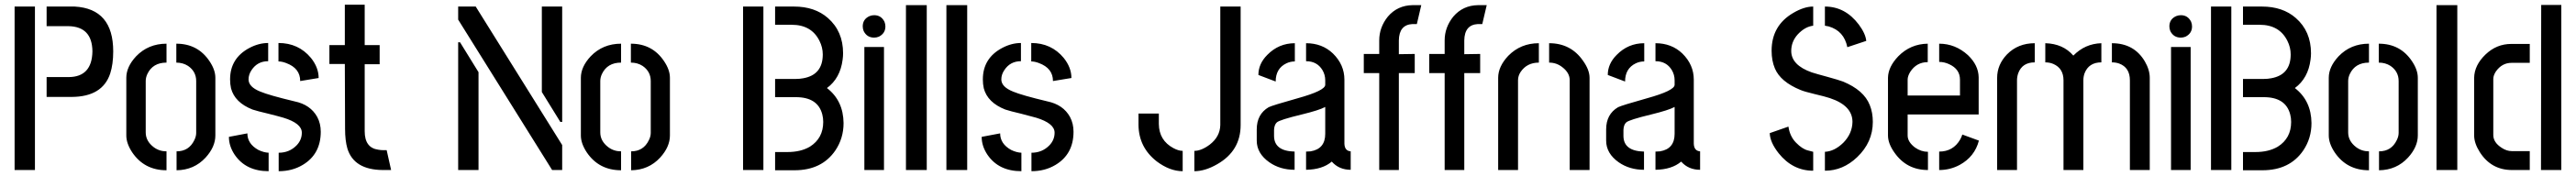

<svg xmlns="http://www.w3.org/2000/svg" viewBox="-20 -711 10763 736"><path d="M41 0H126V-683.6H41ZM174.8 -305.7H280.3Q408.2 -306.6 440.4 -403.3Q453.1 -442.4 453.1 -496.1Q453.1 -674.8 292 -683.6Q286.1 -683.6 280.3 -683.6H174.8V-601.6H266.6Q365.2 -599.6 366.2 -496.1Q364.3 -389.6 267.6 -388.7H174.8Z M507.8 -144.5V-385.7Q507.8 -431.6 548.8 -475.6Q599.6 -528.3 675.8 -528.3V-449.2Q618.2 -449.2 595.7 -401.4Q588.9 -386.7 588.9 -372.1V-157.2Q588.9 -121.1 622.1 -95.7Q645.5 -78.1 675.8 -78.1V1Q583 1 532.2 -74.2Q507.8 -111.3 507.8 -144.5ZM717.8 1V-78.1Q769.5 -78.1 792 -125Q799.8 -140.6 799.8 -155.3V-372.1Q799.8 -412.1 765.6 -435.5Q744.1 -449.2 716.8 -449.2V-528.3Q806.6 -528.3 855.5 -455.1Q879.9 -418.9 879.9 -385.7V-144.5Q879.9 -96.7 838.9 -51.8Q791 0 717.8 1Z M936.5 -138.7 1013.7 -153.3Q1013.7 -109.4 1059.6 -84Q1082 -73.2 1102.5 -72.3V4.9Q1007.8 4.9 960.9 -63.5Q936.5 -99.6 936.5 -138.7ZM941.4 -378.9Q941.4 -467.8 1022.5 -510.7Q1061.5 -531.2 1100.6 -531.2V-455.1Q1055.7 -455.1 1031.2 -418Q1018.6 -399.4 1018.6 -378.9Q1018.6 -347.7 1067.4 -328.1Q1104.5 -312.5 1210.9 -287.1Q1277.3 -273.4 1305.7 -221.7Q1320.3 -194.3 1320.3 -160.2Q1320.3 -66.4 1245.1 -21.5Q1201.2 4.9 1144.5 4.9V-72.3Q1189.5 -72.3 1219.7 -103.5Q1241.2 -126 1241.2 -156.2Q1241.2 -195.3 1164.1 -218.8Q1144.5 -224.6 1101.6 -235.4Q1055.7 -246.1 1035.2 -252.9Q960.9 -282.2 945.3 -341.8Q941.4 -359.4 941.4 -378.9ZM1143.6 -454.1V-531.2Q1227.5 -531.2 1279.3 -468.8Q1311.5 -428.7 1311.5 -384.8L1234.4 -372.1Q1234.4 -425.8 1175.8 -447.3Q1158.2 -454.1 1143.6 -454.1Z M1356.4 -443.4V-522.5H1420.9V-691.4H1503.9V-522.5H1566.4V-442.4H1503.9V-162.1Q1503.9 -92.8 1560.5 -85Q1571.3 -83 1582 -83H1595.7L1614.3 0H1579.1Q1459 -1 1431.6 -89.8Q1421.9 -123 1421.9 -171.9L1420.9 -443.4Z M1894.5 0V-534.2H1902.3L1979.5 -409.2V0ZM1894.5 -628.9V-683.6H1967.8L2329.1 -104.5V0H2287.1ZM2244.1 -326.2V-683.6H2329.1V-201.2H2321.3Z M2407.2 -144.5V-385.7Q2407.2 -431.6 2448.2 -475.6Q2499 -528.3 2575.2 -528.3V-449.2Q2517.6 -449.2 2495.1 -401.4Q2488.3 -386.7 2488.3 -372.1V-157.2Q2488.3 -121.1 2521.5 -95.7Q2544.9 -78.1 2575.2 -78.1V1Q2482.4 1 2431.6 -74.2Q2407.2 -111.3 2407.2 -144.5ZM2617.2 1V-78.1Q2668.9 -78.1 2691.4 -125Q2699.2 -140.6 2699.2 -155.3V-372.1Q2699.2 -412.1 2665 -435.5Q2643.6 -449.2 2616.2 -449.2V-528.3Q2706.1 -528.3 2754.9 -455.1Q2779.3 -418.9 2779.3 -385.7V-144.5Q2779.3 -96.7 2738.3 -51.8Q2690.4 0 2617.2 1Z M3085 0H3169.9V-683.6H3085ZM3218.8 1H3299.8Q3414.1 1 3470.7 -82Q3504.9 -132.8 3504.9 -196.3Q3503.9 -290 3435.5 -342.8Q3491.2 -383.8 3501 -461.9Q3502.9 -475.6 3502.9 -488.3Q3502.9 -580.1 3439.5 -635.7Q3384.8 -683.6 3297.9 -683.6H3218.8V-607.4H3288.1Q3371.1 -607.4 3404.3 -540Q3418 -512.7 3418 -483.4Q3418 -398.4 3336.9 -383.8Q3322.3 -380.9 3305.7 -380.9H3218.8V-304.7H3305.7Q3397.5 -304.7 3416 -232.4Q3419.9 -217.8 3419.9 -201.2Q3419.9 -132.8 3364.3 -97.7Q3326.2 -75.2 3270.5 -75.2H3218.8Z M3585 -600.6Q3585 -630.9 3613.3 -643.6Q3623 -647.5 3632.8 -647.5Q3662.1 -647.5 3675.8 -620.1Q3679.7 -610.4 3679.7 -600.6Q3679.7 -571.3 3652.3 -557.6Q3642.6 -553.7 3632.8 -553.7Q3602.5 -553.7 3588.9 -581.1Q3585 -590.8 3585 -600.6ZM3591.8 0V-514.6H3673.8V0Z M3765.6 0V-689.5H3852.5V0Z M3934.6 0V-689.5H4021.5V0Z M4082 -138.7 4159.2 -153.3Q4159.2 -109.4 4205.1 -84Q4227.5 -73.2 4248 -72.3V4.9Q4153.3 4.9 4106.4 -63.5Q4082 -99.6 4082 -138.7ZM4086.9 -378.9Q4086.9 -467.8 4168 -510.7Q4207 -531.2 4246.1 -531.2V-455.1Q4201.2 -455.1 4176.8 -418Q4164.1 -399.4 4164.1 -378.9Q4164.1 -347.7 4212.9 -328.1Q4250 -312.5 4356.4 -287.1Q4422.9 -273.4 4451.2 -221.7Q4465.8 -194.3 4465.8 -160.2Q4465.8 -66.4 4390.6 -21.5Q4346.7 4.9 4290 4.9V-72.3Q4335 -72.3 4365.2 -103.5Q4386.7 -126 4386.7 -156.2Q4386.7 -195.3 4309.6 -218.8Q4290 -224.6 4247.1 -235.4Q4201.2 -246.1 4180.7 -252.9Q4106.4 -282.2 4090.8 -341.8Q4086.9 -359.4 4086.9 -378.9ZM4289.1 -454.1V-531.2Q4373 -531.2 4424.8 -468.8Q4457 -428.7 4457 -384.8L4379.9 -372.1Q4379.9 -425.8 4321.3 -447.3Q4303.7 -454.1 4289.1 -454.1Z M4737.3 -188.5V-236.3H4822.3V-192.4Q4823.2 -124 4882.8 -91.8Q4904.3 -80.1 4921.9 -80.1V4.9Q4868.2 4.9 4813.5 -36.1Q4738.3 -94.7 4737.3 -188.5ZM4970.7 4.9V-80.1Q5000 -80.1 5035.2 -106.4Q5078.1 -139.6 5079.1 -188.5V-683.6H5164.1V-188.5Q5164.1 -80.1 5066.4 -24.4Q5015.6 4.9 4970.7 4.9Z M5231.4 -123Q5231.4 -69.3 5284.2 -32.2Q5329.1 -1 5389.6 -1V-77.1Q5304.7 -79.1 5303.7 -141.6V-168Q5304.7 -189.5 5315.4 -199.2Q5327.1 -210 5419.9 -232.4Q5492.2 -250 5517.6 -263.7V-151.4Q5517.6 -87.9 5456.1 -78.1Q5446.3 -77.1 5437.5 -77.1V-1Q5505.9 -2 5544.9 -35.2Q5575.2 -1 5624 -1V-78.1Q5598.6 -80.1 5597.7 -110.4V-377.9Q5597.7 -440.4 5549.8 -487.3Q5504.9 -530.3 5437.5 -530.3V-455.1Q5483.4 -455.1 5505.9 -418Q5517.6 -398.4 5517.6 -375V-356.4Q5517.6 -332 5401.4 -299.8Q5296.9 -270.5 5281.2 -262.7Q5231.4 -233.4 5231.4 -169.9ZM5238.3 -397.5 5310.5 -370.1Q5310.5 -424.8 5355.5 -446.3Q5372.1 -454.1 5390.6 -454.1V-530.3Q5323.2 -530.3 5275.4 -481.4Q5238.3 -444.3 5238.3 -397.5Z M5678.7 -405.3V-485.4H5743.2V-542Q5743.2 -596.7 5779.3 -641.6Q5819.3 -688.5 5882.8 -689.5H5918.9L5900.4 -610.4H5881.8Q5826.2 -607.4 5825.2 -542V-484.4L5891.6 -485.4V-405.3H5825.2V0H5743.2V-405.3Z M5952.1 -405.3V-485.4H6016.6V-542Q6016.6 -596.7 6052.7 -641.6Q6092.8 -688.5 6156.2 -689.5H6192.4L6173.8 -610.4H6155.3Q6099.6 -607.4 6098.6 -542V-484.4L6165 -485.4V-405.3H6098.6V0H6016.6V-405.3Z M6240.2 0V-385.7Q6240.2 -432.6 6282.2 -477.5Q6334 -530.3 6410.2 -530.3V-449.2Q6360.4 -449.2 6334 -410.2Q6323.2 -393.6 6323.2 -376V0ZM6453.1 -449.2V-530.3Q6543.9 -530.3 6594.7 -457Q6622.1 -418.9 6622.1 -385.7V0H6539.1V-376Q6539.1 -406.2 6508.8 -429.7Q6484.4 -449.2 6453.1 -449.2Z M6691.4 -123Q6691.4 -69.3 6744.1 -32.2Q6789.1 -1 6849.6 -1V-77.1Q6764.6 -79.1 6763.7 -141.6V-168Q6764.6 -189.5 6775.4 -199.2Q6787.1 -210 6879.9 -232.4Q6952.1 -250 6977.5 -263.7V-151.4Q6977.5 -87.9 6916 -78.1Q6906.2 -77.1 6897.5 -77.1V-1Q6965.8 -2 7004.9 -35.2Q7035.2 -1 7084 -1V-78.1Q7058.6 -80.1 7057.6 -110.4V-377.9Q7057.6 -440.4 7009.8 -487.3Q6964.8 -530.3 6897.5 -530.3V-455.1Q6943.4 -455.1 6965.8 -418Q6977.5 -398.4 6977.5 -375V-356.4Q6977.5 -332 6861.3 -299.8Q6756.8 -270.5 6741.2 -262.7Q6691.4 -233.4 6691.4 -169.9ZM6698.2 -397.5 6770.5 -370.1Q6770.5 -424.8 6815.4 -446.3Q6832 -454.1 6850.6 -454.1V-530.3Q6783.2 -530.3 6735.4 -481.4Q6698.2 -444.3 6698.2 -397.5Z M7375 -154.3 7453.1 -181.6Q7459 -140.6 7484.9 -114.3Q7510.7 -87.9 7534.2 -82L7556.6 -76.2V2.9Q7470.7 2.9 7412.1 -70.3Q7376 -116.2 7375 -154.3ZM7382.8 -499Q7382.8 -604.5 7473.6 -657.2Q7518.6 -683.6 7556.6 -683.6V-603.5Q7522.5 -599.6 7492.2 -567.4Q7464.8 -537.1 7464.8 -498Q7464.8 -438.5 7550.8 -408.2Q7572.3 -401.4 7616.2 -389.6Q7662.1 -377 7680.7 -370.1Q7768.6 -334 7793 -271.5Q7805.7 -240.2 7805.7 -201.2Q7805.7 -116.2 7740.2 -53.7Q7680.7 2.9 7605.5 2.9V-76.2Q7645.5 -78.1 7682.6 -114.3Q7719.7 -152.3 7720.7 -201.2Q7720.7 -269.5 7626 -300.8Q7605.5 -307.6 7563.5 -317.4Q7518.6 -328.1 7502.9 -335Q7419.9 -369.1 7396.5 -424.8Q7382.8 -457 7382.8 -499ZM7605.5 -603.5V-683.6Q7690.4 -683.6 7747.1 -608.4Q7775.4 -570.3 7778.3 -540L7699.2 -513.7Q7685.5 -582 7621.1 -600.6Q7605.5 -603.5 7605.5 -603.5Z M7869.1 -144.5V-386.7Q7870.1 -431.6 7912.1 -475.6Q7962.9 -527.3 8035.2 -528.3V-451.2Q7988.3 -451.2 7961.9 -410.2Q7951.2 -392.6 7951.2 -377.9V-311.5H8169.9V-377.9Q8169.9 -421.9 8125 -442.4Q8104.5 -452.1 8083 -452.1V-528.3Q8150.4 -528.3 8203.1 -480.5Q8247.1 -438.5 8248 -387.7V-232.4H7951.2V-144.5Q7951.2 -117.2 7982.4 -93.8Q8007.8 -76.2 8036.1 -76.2V0Q7947.3 0 7896.5 -72.3Q7869.1 -110.4 7869.1 -144.5ZM8083 0V-77.1Q8141.6 -77.1 8170.9 -127.9Q8176.8 -138.7 8179.7 -148.4L8249 -123Q8231.4 -55.7 8168.9 -21.5Q8128.9 0 8083 0Z M8325.2 0V-385.7Q8325.2 -440.4 8366.2 -483.4Q8412.1 -530.3 8482.4 -530.3V-450.2Q8429.7 -450.2 8413.1 -404.3Q8408.2 -389.6 8408.2 -375V0ZM8526.4 -450.2V-530.3Q8600.6 -528.3 8643.6 -478.5Q8692.4 -528.3 8760.7 -530.3V-450.2Q8708 -450.2 8690.4 -404.3Q8685.5 -390.6 8685.5 -375V0H8602.5V-375Q8602.5 -424.8 8560.5 -443.4Q8544.9 -450.2 8526.4 -450.2ZM8804.7 -450.2V-530.3Q8897.5 -530.3 8942.4 -454.1Q8962.9 -418.9 8962.9 -385.7V0H8879.9V-375Q8879.9 -428.7 8835 -445.3Q8821.3 -450.2 8804.7 -450.2Z M9044.9 -600.6Q9044.9 -630.9 9073.2 -643.6Q9083 -647.5 9092.8 -647.5Q9122.1 -647.5 9135.7 -620.1Q9139.6 -610.4 9139.6 -600.6Q9139.6 -571.3 9112.3 -557.6Q9102.5 -553.7 9092.8 -553.7Q9062.5 -553.7 9048.8 -581.1Q9044.9 -590.8 9044.9 -600.6ZM9051.8 0V-514.6H9133.8V0Z M9218.8 0H9303.7V-683.6H9218.8ZM9352.5 1H9433.6Q9547.9 1 9604.5 -82Q9638.7 -132.8 9638.7 -196.3Q9637.7 -290 9569.3 -342.8Q9625 -383.8 9634.8 -461.9Q9636.7 -475.6 9636.7 -488.3Q9636.7 -580.1 9573.2 -635.7Q9518.6 -683.6 9431.6 -683.6H9352.5V-607.4H9421.9Q9504.9 -607.4 9538.1 -540Q9551.8 -512.7 9551.8 -483.4Q9551.8 -398.4 9470.7 -383.8Q9456.1 -380.9 9439.5 -380.9H9352.5V-304.7H9439.5Q9531.2 -304.7 9549.8 -232.4Q9553.7 -217.8 9553.7 -201.2Q9553.7 -132.8 9498 -97.7Q9460 -75.2 9404.3 -75.2H9352.5Z M9710.9 -144.5V-385.7Q9710.9 -431.6 9752 -475.6Q9802.7 -528.3 9878.9 -528.3V-449.2Q9821.3 -449.2 9798.8 -401.4Q9792 -386.7 9792 -372.1V-157.2Q9792 -121.1 9825.2 -95.7Q9848.6 -78.1 9878.9 -78.1V1Q9786.1 1 9735.4 -74.2Q9710.9 -111.3 9710.9 -144.5ZM9920.9 1V-78.1Q9972.7 -78.1 9995.1 -125Q10002.9 -140.6 10002.9 -155.3V-372.1Q10002.9 -412.1 9968.8 -435.5Q9947.3 -449.2 9919.9 -449.2V-528.3Q10009.8 -528.3 10058.6 -455.1Q10083 -418.9 10083 -385.7V-144.5Q10083 -96.7 10042 -51.8Q9994.1 0 9920.9 1Z M10161.1 0V-689.5H10248V0Z M10318.4 -144.5V-385.7Q10319.3 -438.5 10366.2 -483.4Q10412.1 -527.3 10473.6 -527.3H10550.8V-448.2H10474.6Q10434.6 -448.2 10409.2 -412.1Q10398.4 -395.5 10398.4 -380.9V-146.5Q10398.4 -115.2 10433.6 -92.8Q10454.1 -79.1 10475.6 -79.1H10550.8V0H10476.6Q10389.6 0 10341.8 -75.2Q10318.4 -112.3 10318.4 -144.5ZM10597.7 0 10598.6 -690.4H10682.6V0Z"/></svg>

Font: Post No Bills Jaffna SemiBold
Style: Regular
Weight: 600
Designer: Kosala Senevirathne, Siva Puranthara, Lasantha Premarathna, Tharique Azeez
Foundry: Mooniak
Version: Version 1.220 ; ttfautohint (v1.6)